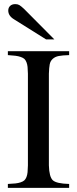

<svg xmlns="http://www.w3.org/2000/svg" viewBox="-20 -910 373 930"><path d="M18.1 0V-19Q40.5 -20 54.4 -21.5Q68.4 -22.9 80.1 -26.9Q91.8 -30.8 97.9 -36.4Q104 -42 108.2 -52.5Q112.3 -63 113.5 -75.7Q114.7 -88.4 115.2 -108.9V-553.2Q114.7 -573.2 113.5 -585.7Q112.3 -598.1 108.2 -608.6Q104 -619.1 98.1 -624.5Q92.3 -629.9 80.6 -634Q68.8 -638.2 54.9 -639.9Q41 -641.6 18.1 -643.1V-662.1H314.9V-643.1Q281.7 -642.1 264.4 -638.7Q247.1 -635.3 235.6 -625Q224.1 -614.7 220.9 -598.9Q217.8 -583 216.8 -553.2V-108.9Q218.3 -53.2 235.8 -36.9Q253.4 -20.5 314.9 -19V0ZM243.2 -719.2H203.1L48.8 -815.9Q20 -833 20 -858.9Q20 -873 29.3 -881.6Q38.6 -890.1 54.2 -890.1Q65.4 -890.1 73.5 -885.5Q81.5 -880.9 96.2 -867.2Z"/></svg>

Font: Accordance
Style: Regular
Weight: 400
Version: Version 1.1 (build May 11, 2018) Miklal Software Solutions, 